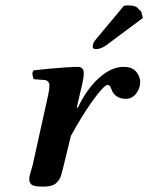

<svg xmlns="http://www.w3.org/2000/svg" viewBox="-20 -685 552 715"><path d="M266 -285 270 -284Q303 -354 349 -395Q395 -436 440 -436Q473 -436 487.5 -417.5Q502 -399 502 -380Q502 -356 487 -336.5Q472 -317 448 -317Q421 -317 405 -335Q399 -341 394 -355Q389 -369 381 -369Q374 -369 358.5 -352Q343 -335 323 -307Q303 -279 282.5 -245.5Q262 -212 244 -179L218 -72Q213 -52 208 -33.5Q203 -15 188.5 -2.5Q174 10 142 10Q106 10 97.5 2.5Q89 -5 89 -17Q89 -29 93.5 -42.5Q98 -56 102 -72L156 -316Q161 -337 162.5 -348.5Q164 -360 164 -367Q164 -375 159.5 -380.5Q155 -386 146 -387L106 -390Q102 -397 101 -407Q100 -417 105 -423Q129 -426 161.5 -429Q194 -432 224 -434Q254 -436 270 -436Q292 -436 292 -411Q292 -398 286.5 -373.5Q281 -349 274 -320ZM441 -663Q447 -665 456 -665Q483 -665 491.5 -656Q500 -647 506 -642L512 -618L375 -516Q365 -509 355 -505.5Q345 -502 337 -502Q325 -502 325 -513Q325 -515 327 -522Q329 -529 336 -537Z"/></svg>

Font: Libertinus Serif Semibold Italic
Style: Regular
Weight: 600
Italic angle: -11.5°
Designer: Philipp H. Poll, Khaled Hosny
Foundry: Caleb Maclennan
Version: Version 7.051;RELEASE